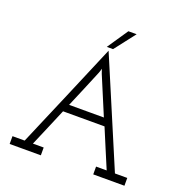

<svg xmlns="http://www.w3.org/2000/svg" viewBox="-152 -1020 1111 1157"><g transform="rotate(20 403.0 -441.5)"><path d="M425 -750Q451 -783 476.5 -816.5Q502 -850 528 -883H475Q452 -850 430 -816.5Q408 -783 385 -750ZM235 0V-50H166Q196 -120 218 -172Q240 -224 270 -295H536Q562 -233 587.5 -172Q613 -111 639 -50H571V0H771V-50H692Q620 -222 547.5 -391Q475 -560 403 -732Q331 -560 258.5 -391Q186 -222 113 -50H35V0ZM393 -587Q395 -593 397.5 -599.5Q400 -606 402 -616L412 -587L514 -344H291Q316 -403 342 -464.5Q368 -526 393 -587Z"/></g></svg>

Font: Josefin Slab Medium
Style: Regular
Weight: 500
Designer: Santiago Orozco
Foundry: Typemade
Version: Version 2.000